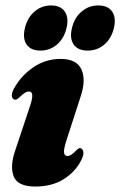

<svg xmlns="http://www.w3.org/2000/svg" viewBox="-20 -674 441 704"><path d="M227.5 -102Q241 -102 261 -124Q268 -131 273 -131Q281.5 -131 285 -119.5Q288.5 -108 278 -87Q257.5 -45 214.2 -17.5Q171 10 109 10Q44.5 10 30 -27.8Q15.5 -65.5 37 -126L90.5 -286.5Q108 -338.5 86.5 -338.5Q79 -338.5 70.8 -333.5Q62.5 -328.5 48 -314Q41 -308.5 36 -308.5Q27 -308.5 24 -319.2Q21 -330 31 -349Q57.5 -397 102.5 -427.5Q147.5 -458 202 -458Q261.5 -458 278.8 -419Q296 -380 275.5 -319.5L224 -160.5Q213.5 -128 214.8 -115Q216 -102 227.5 -102ZM128 -488.5Q93.4 -488.5 77.8 -510.5Q62.3 -532.5 71.3 -571Q80.3 -609 106.4 -631.5Q132.5 -654 167.2 -654Q202.3 -654 217.6 -631.5Q232.9 -609 223.9 -571Q214.9 -533 189 -510.8Q163.1 -488.5 128 -488.5ZM301.3 -488.5Q266.2 -488.5 250.4 -510.5Q234.7 -532.5 243.7 -571Q252.7 -609 279 -631.5Q305.3 -654 340.4 -654Q376 -654 391.3 -631.5Q406.6 -609 397.6 -571Q388.6 -533 362.7 -510.8Q336.8 -488.5 301.3 -488.5Z"/></svg>

Font: Fraunces 144pt Soft Black
Style: Italic
Weight: 900
Italic angle: -16°
Version: Version 1.000;[b76b70a41]